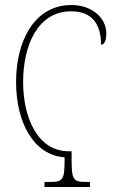

<svg xmlns="http://www.w3.org/2000/svg" viewBox="-20 -744 466 764"><path d="M157 0H338V-20H321C271 -20 265 -31 265 -108V-142H254C131 -142 72 -273 72 -418C72 -563 130 -699 263 -699C345 -699 382 -650 382 -566C395 -566 403 -582 403 -612C403 -671 348 -724 264 -724C118 -724 44 -583 44 -418C44 -252 117 -126 237 -118V-108C237 -31 231 -20 181 -20H157Z"/></svg>

Font: Noto Serif ExtraCondensed Thin
Style: Regular
Weight: 100
Width: 2
Designer: Monotype Design Team
Foundry: Monotype Imaging Inc.
Version: Version 2.013